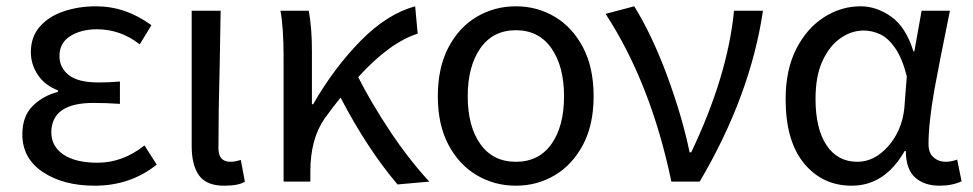

<svg xmlns="http://www.w3.org/2000/svg" viewBox="-20 -577 3090 610"><path d="M281 13Q181 13 116 -30.5Q51 -74 51 -150Q51 -208 84 -240.5Q117 -273 164 -285V-290Q122 -306 100 -339.5Q78 -373 78 -411Q78 -460 106.5 -492.5Q135 -525 182.5 -541Q230 -557 285 -557Q379 -557 461 -497L424 -436Q363 -484 288 -484Q238 -484 203.5 -462.5Q169 -441 169 -399Q169 -362 198.5 -338.5Q228 -315 294 -315Q326 -315 361 -318V-247Q318 -250 277 -250Q144 -250 143 -157Q143 -112 181.5 -86Q220 -60 290 -60Q370 -60 439 -115L478 -54Q394 13 281 13Z M692 13Q636 13 612.5 -19.5Q589 -52 589 -113V-543H681L678 -371Q674 -227 674 -106Q674 -63 712 -63Q727 -63 745 -69L758 0Q739 13 692 13Z M1243 9Q1147 -104 1062 -267Q1037 -236 1011 -200Q966 -135 966 -32V0H881V-394Q881 -490 871 -543H961Q971 -488 971 -416V-246H975Q1041 -361 1125.5 -447Q1210 -533 1299 -557L1307 -470Q1218 -442 1118 -332Q1160 -249 1220 -159Q1280 -69 1344 0Z M1619 13Q1551 13 1494.5 -20.5Q1438 -54 1404.5 -117.5Q1371 -181 1371 -271Q1371 -362 1404.5 -426Q1438 -490 1494.5 -523.5Q1551 -557 1619 -557Q1687 -557 1743 -523.5Q1799 -490 1832.5 -426Q1866 -362 1866 -271Q1866 -181 1832.5 -117.5Q1799 -54 1743 -20.5Q1687 13 1619 13ZM1619 -63Q1692 -63 1732 -119.5Q1772 -176 1772 -271Q1772 -366 1732 -423.5Q1692 -481 1619 -481Q1546 -481 1506 -423.5Q1466 -366 1466 -271Q1466 -176 1506 -119.5Q1546 -63 1619 -63Z M2203 0H2113Q2048 -312 1904 -533L1995 -557Q2052 -465 2099.5 -336.5Q2147 -208 2171 -93H2176Q2292 -336 2312 -543H2404Q2364 -273 2203 0Z M2965 13Q2916 13 2887 -13.5Q2858 -40 2858 -97H2854Q2791 13 2686 13Q2593 13 2534.5 -58Q2476 -129 2476 -262Q2476 -355 2509.5 -421Q2543 -487 2597.5 -522Q2652 -557 2714 -557Q2765 -557 2811.5 -524Q2858 -491 2882 -414H2885L2908 -543H2998Q2963 -371 2949 -294Q2930 -187 2930 -119Q2930 -91 2946 -77Q2962 -63 2984 -63Q3002 -63 3021 -70L3035 -1Q3005 13 2965 13ZM2704 -63Q2758 -63 2801.5 -112Q2845 -161 2853 -232L2861 -335Q2846 -393 2823.5 -425Q2801 -457 2775.5 -468.5Q2750 -480 2724 -480Q2685 -480 2650 -455.5Q2615 -431 2593 -383Q2571 -335 2571 -263Q2571 -168 2606 -115.5Q2641 -63 2704 -63Z"/></svg>

Font: Source Han Sans & Saira Hybrid
Style: Regular
Weight: 400
Designer: Ryoko NISHIZUKA 西塚涼子 (kana & ideographs); Paul D. Hunt (Latin, Greek & Cyrillic); Wenlong ZHANG 张文龙 (bopomofo); Sandoll 
Foundry: Adobe Systems Incorporated
Version: Version 1.00;August 2, 2021;FontCreator 13.0.0.2675 64-bit